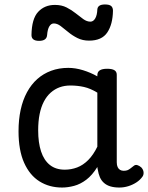

<svg xmlns="http://www.w3.org/2000/svg" viewBox="-20 -823 664 860"><path d="M258 17Q201 17 157 -10.5Q113 -38 88 -94Q63 -150 63 -235Q63 -287 72.5 -331Q82 -375 101 -410Q120 -445 147 -469Q174 -493 209 -506Q244 -519 286 -519Q318 -519 352 -508.5Q386 -498 416 -481V-486Q416 -501 427 -508Q438 -515 460 -515Q482 -515 492.5 -508.5Q503 -502 503 -488V-96Q503 -83 507 -74.5Q511 -66 518 -62Q525 -58 534 -58Q544 -58 550.5 -60.5Q557 -63 563.5 -68Q570 -73 579 -80Q586 -86 595 -83.5Q604 -81 613 -73Q622 -63 623 -52Q624 -41 619 -33Q608 -17 591 -6Q574 5 554.5 11Q535 17 515 17Q492 17 475 12Q458 7 446 -3.5Q434 -14 427.5 -29Q421 -44 418 -63Q418 -64 417 -67.5Q416 -71 416 -75Q393 -38 366.5 -18Q340 2 312 9.5Q284 17 258 17ZM151 -239Q151 -184 164 -144.5Q177 -105 203.5 -84Q230 -63 270 -63Q299 -63 325.5 -73Q352 -83 375 -106Q398 -129 416 -166V-408Q385 -427 356 -433.5Q327 -440 295 -440Q269 -440 247 -432Q225 -424 207 -408Q189 -392 176.5 -368Q164 -344 157.5 -312Q151 -280 151 -239ZM155 -640Q121 -640 121 -666Q122 -739 151 -770Q180 -801 226 -801Q256 -801 278.5 -789.5Q301 -778 319 -763.5Q337 -749 353 -737.5Q369 -726 385 -726Q398 -726 406.5 -740.5Q415 -755 416 -781Q418 -803 450 -803Q470 -803 478 -796Q486 -789 486 -775Q485 -714 460.5 -677.5Q436 -641 379 -641Q350 -641 327 -652.5Q304 -664 285.5 -679.5Q267 -695 251.5 -706.5Q236 -718 221 -718Q209 -718 201 -705Q193 -692 191 -666Q190 -653 181 -646.5Q172 -640 155 -640Z"/></svg>

Font: Playwrite DE Grund
Style: Regular
Weight: 400
Designer: Veronika Burian, José Scaglione
Foundry: TypeTogether
Version: Version 1.002